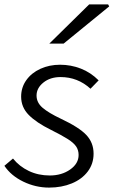

<svg xmlns="http://www.w3.org/2000/svg" viewBox="-24 -839 516 872"><path d="M-4 -86 35 -119Q64 -83 107 -62.5Q150 -42 202 -42Q256 -42 294.5 -69Q333 -96 333 -135Q333 -157 322 -173.5Q311 -190 284.5 -207Q258 -224 206 -250Q141 -282 106.5 -317Q72 -352 72 -400Q72 -442 95.5 -475Q119 -508 159.5 -526.5Q200 -545 249 -545Q298 -545 343 -527.5Q388 -510 424 -474L387 -436Q329 -489 251 -489Q204 -489 173 -464Q142 -439 142 -405Q142 -373 169.5 -349.5Q197 -326 252 -300Q335 -261 368 -226Q401 -191 401 -141Q401 -95 374.5 -60Q348 -25 302 -6Q256 13 199 13Q138 13 82 -14Q26 -41 -4 -86ZM381 -819H467L472 -810L265 -641H200Z"/></svg>

Font: Nebula Sans Book
Style: Regular
Weight: 400
Italic angle: -9°
Designer: Paul D. Hunt for Adobe (as Source Sans)
Foundry: Nebula Entertainment & Broadcasting LLC
Version: Version 1.010